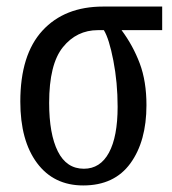

<svg xmlns="http://www.w3.org/2000/svg" viewBox="-20 -556 526 586"><path d="M42 -246Q42 -389 109.5 -462.5Q177 -536 295 -536H475V-464H351Q386 -417 406.5 -362.5Q427 -308 427 -235Q427 -125 378 -57.5Q329 10 234 10Q144 10 93 -58.5Q42 -127 42 -246ZM339 -230Q339 -304 326 -371Q313 -438 297 -464H279Q214 -464 172 -412Q130 -360 130 -242Q130 -147 156.5 -94Q183 -41 236 -41Q286 -41 312.5 -90Q339 -139 339 -230Z"/></svg>

Font: Noto Serif Cond
Style: Regular
Weight: 400
Width: 3
Designer: Monotype Design Team
Foundry: Monotype Imaging Inc.
Version: Version 1.001